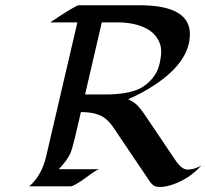

<svg xmlns="http://www.w3.org/2000/svg" viewBox="-20 -723 801 745"><path d="M521 -702.6Q716.8 -702.6 716.8 -590.8Q716.8 -484.9 583 -395.5Q534.7 -362.8 477.1 -337.9Q502.4 -326.7 516.8 -310.1Q531.2 -293.5 539.1 -281.7Q546.9 -270 555.2 -257.8L649.9 -117.2Q655.8 -108.9 661.9 -99.6Q668 -90.3 675.3 -82.5Q691.9 -64.9 707.5 -64.9Q732.9 -64.9 761.2 -80.6Q710.4 -24.9 641.6 -4.4Q618.2 2.4 602.5 2.4Q586.9 2.4 580.3 -1Q573.7 -4.4 568.4 -10Q563 -15.6 558.8 -22.2Q554.7 -28.8 550.3 -35.2L453.1 -179.2Q434.6 -206.5 420.9 -227.1Q407.2 -247.6 391.1 -261.2Q359.4 -288.1 293.9 -288.1L271 -189.5Q259.3 -140.6 251.5 -125Q238.3 -98.1 208 -66.4H364.3Q355 -64.5 324.7 -42Q268.1 0 253.9 0H93.3Q142.1 -42 159.2 -116.7L280.3 -636.2H174.8Q274.4 -702.6 285.2 -702.6ZM512.7 -626.5Q478.5 -636.2 435.5 -636.2H375L310.1 -356.4H386.2Q474.6 -356.4 521.5 -378.9Q549.8 -393.1 570.8 -418.2Q591.8 -443.4 598.6 -473.4Q605.5 -503.4 605.5 -522.9Q605.5 -542.5 597.9 -560.1Q590.3 -577.6 577.6 -590.6Q564.9 -603.5 548.1 -612.3Q531.2 -621.1 512.7 -626.5Z"/></svg>

Font: Fondamento
Style: Italic
Weight: 400
Italic angle: -12°
Version: Version 1.000